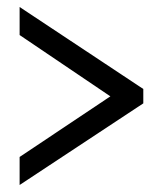

<svg xmlns="http://www.w3.org/2000/svg" viewBox="-20 -632 465 548"><path d="M36 -104 389 -337V-378L36 -612V-532L295 -357L36 -184Z"/></svg>

Font: Noto Serif Bengali ExtraCondensed ExtraBold
Style: Regular
Weight: 800
Width: 2
Designer: Juan Bruce, Universal Thirst, Indian Type Foundry and the Monotype Design Team.
Foundry: Monotype Imaging Inc.
Version: Version 2.003